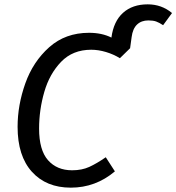

<svg xmlns="http://www.w3.org/2000/svg" viewBox="-20 -852 812 884"><path d="M772 -792 731 -736Q713 -748 699 -753Q685 -758 663 -758Q631 -758 611 -739Q591 -720 586 -681L579 -630L532 -584Q503 -602 468 -612.5Q433 -623 400 -623Q315 -623 261.5 -567.5Q208 -512 184 -429Q160 -346 160 -260Q160 -161 201 -114.5Q242 -68 312 -68Q357 -68 391 -83.5Q425 -99 467 -128L509 -63Q420 12 306 12Q193 12 127 -61Q61 -134 61 -268Q61 -368 96.5 -468Q132 -568 206.5 -634.5Q281 -701 390 -701Q449 -701 493 -679Q503 -754 546.5 -793Q590 -832 660 -832Q724 -832 772 -792Z"/></svg>

Font: FiraGO
Style: Italic
Weight: 400
Italic angle: -8°
Designer: bBox Type GmbH
Foundry: bBox Type GmbH
Version: Version 1.001